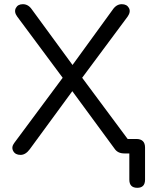

<svg xmlns="http://www.w3.org/2000/svg" viewBox="-20 -732 712 916"><path d="M635 164Q597 164 597 125V0H573Q542 0 527 -22L325 -297L122 -20Q102 7 78 7Q53 7 43 -11.5Q33 -30 48 -50L279 -361L62 -653Q46 -675 55.5 -693.5Q65 -712 89 -712Q115 -712 132 -687L326 -422L517 -685Q535 -712 561 -712Q585 -712 595 -694Q605 -676 589 -653L372 -361L589 -69H630Q672 -69 672 -28V125Q672 164 635 164Z"/></svg>

Font: Nunito
Style: Regular
Weight: 400
Designer: Vernon Adams
Foundry: Vernon Adams
Version: Version 3.602